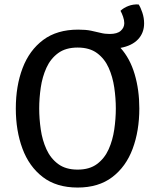

<svg xmlns="http://www.w3.org/2000/svg" viewBox="-20 -829 698 862"><path d="M51 -342Q51 -443.5 81.5 -523.5Q112 -603.5 174 -649.8Q236 -696 331 -696Q365 -696 388.5 -691.2Q412 -686.5 431.2 -681.5Q450.5 -676.5 472 -676.5Q506.5 -676.5 522.2 -690.8Q538 -705 538 -725Q538 -738.5 532.5 -754.2Q527 -770 521 -780.5Q535 -794 556.5 -802.2Q578 -810.5 602.5 -809Q611.5 -795.5 619.2 -772Q627 -748.5 627 -724Q627 -681.5 599.8 -652.5Q572.5 -623.5 521 -614Q563.5 -567 584.5 -496.2Q605.5 -425.5 605.5 -342Q605.5 -241.5 575.5 -161Q545.5 -80.5 484 -33.8Q422.5 13 328.5 13Q233.5 13 172 -34.2Q110.5 -81.5 80.8 -161.8Q51 -242 51 -342ZM156 -342Q156 -296 163 -247.8Q170 -199.5 188.5 -158.8Q207 -118 241 -92.8Q275 -67.5 328.5 -67.5Q382 -67.5 415.8 -92.8Q449.5 -118 467.8 -158.8Q486 -199.5 493 -247.8Q500 -296 500 -342Q500 -388 493 -436Q486 -484 467.8 -524.8Q449.5 -565.5 415.8 -590.5Q382 -615.5 328.5 -615.5Q275 -615.5 241 -590.5Q207 -565.5 188.5 -524.8Q170 -484 163 -436Q156 -388 156 -342Z"/></svg>

Font: Signika Negative SC
Style: Regular
Weight: 400
Designer: Anna Giedryś
Foundry: Anna Giedryś
Version: Version 2.000; ttfautohint (v1.8.3) -l 8 -r 50 -G 200 -x 9 -